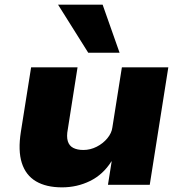

<svg xmlns="http://www.w3.org/2000/svg" viewBox="-20 -796 781 827"><path d="M247 11Q179 11 135 -15Q91 -41 74 -94Q57 -147 70 -229L114 -506H314L272 -239Q266 -208 272 -188Q278 -168 295.5 -159Q313 -150 339 -150Q369 -150 396.5 -164Q424 -178 442.5 -200.5Q461 -223 464 -247L505 -506H705L625 0H445L461 -101H460Q424 -44 368 -16.5Q312 11 247 11ZM360 -569 230 -776H422L495 -569Z"/></svg>

Font: Nunito Sans 7pt SemiExpanded Black
Style: Italic
Weight: 900
Width: 6
Italic angle: -9°
Designer: Vernon Adams
Foundry: Vernon Adams
Version: Version 3.101;gftools[0.9.27]